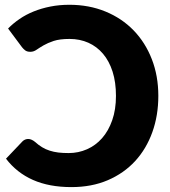

<svg xmlns="http://www.w3.org/2000/svg" viewBox="-20 -756 696 784"><path d="M95 -188.5Q102.5 -188.5 109.5 -185.2Q116.5 -182 122.5 -177Q137.5 -163.5 152 -154.8Q166.5 -146 183 -140.8Q199.5 -135.5 218.2 -133.2Q237 -131 260.5 -131Q300 -131 335.2 -146.5Q370.5 -162 396.8 -191.8Q423 -221.5 438.2 -265Q453.5 -308.5 453.5 -364.5Q453.5 -420 439.8 -463.2Q426 -506.5 400.8 -536.2Q375.5 -566 340.8 -581.5Q306 -597 264 -597Q224 -597 199.2 -588.8Q174.5 -580.5 157.8 -570.8Q141 -561 129.2 -552.8Q117.5 -544.5 104 -544.5Q90.5 -544.5 83 -550.2Q75.5 -556 70 -563L13 -639.5Q33.5 -660.5 59.8 -678.5Q86 -696.5 117.5 -709.2Q149 -722 185.5 -729.2Q222 -736.5 263 -736.5Q343.5 -736.5 410.5 -709Q477.5 -681.5 525.5 -632Q573.5 -582.5 600 -514.2Q626.5 -446 626.5 -364.5Q626.5 -284.5 602 -216.2Q577.5 -148 531.8 -98.2Q486 -48.5 420.2 -20.2Q354.5 8 271.5 8Q181 8 114.8 -21.2Q48.5 -50.5 4.5 -108L71.5 -178.5Q77 -184 83 -186.2Q89 -188.5 95 -188.5Z"/></svg>

Font: Lato 2
Style: Regular
Weight: 900
Designer: Lukasz Dziedzic with Adam Twardoch and Botio Nikoltchev
Foundry: tyPoland Lukasz Dziedzic
Version: Version 2.015; 2015-08-06; http://www.latofonts.com/